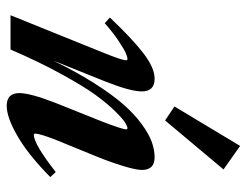

<svg xmlns="http://www.w3.org/2000/svg" viewBox="-101 -616 728 566"><g transform="rotate(90 263.0 -333.0)"><path d="M335 -455.6 293.9 -483.4 410.2 -676.8 479.5 -627.9ZM24.9 0 134.3 -271Q157.7 -328.6 157.7 -340.3Q157.7 -344.7 153.8 -344.7Q147.9 -344.7 136.2 -339.6Q124.5 -334.5 100.3 -318.4Q76.2 -302.2 48.3 -277.8L31.7 -293Q95.2 -359.9 137.7 -392.3Q180.2 -424.8 211.9 -424.8Q249.5 -424.8 249.5 -387.2Q249.5 -353.5 220.7 -280.8L158.7 -126Q191.9 -194.3 225.6 -247.3Q259.3 -300.3 288.3 -333.3Q317.4 -366.2 346.4 -387.2Q375.5 -408.2 398.7 -416.5Q421.9 -424.8 443.8 -424.8Q481 -424.8 481 -387.2Q481 -369.6 468.8 -330.1Q456.5 -290.5 441.4 -253.9L393.6 -136.7Q374 -87.4 374 -72.8Q374 -68.8 377.9 -68.8Q404.3 -68.8 487.3 -133.3L502 -117.2Q436 -52.2 381.1 -20.5Q326.2 11.2 292 11.2Q254.4 11.2 254.4 -25.9Q254.4 -58.6 284.2 -134.8L337.9 -269Q361.3 -329.6 361.3 -340.8Q361.3 -344.7 357.4 -344.7Q353 -344.7 342.3 -338.4Q331.5 -332 309.1 -309.6Q286.6 -287.1 261 -252.2Q235.4 -217.3 199 -151.1Q162.6 -85 126 0Z"/></g></svg>

Font: Elstob 18pt
Style: Bold Italic
Weight: 700
Italic angle: -20°
Designer: Peter S. Baker
Version: Version 1.015